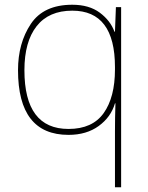

<svg xmlns="http://www.w3.org/2000/svg" viewBox="-20 -558 623 810"><path d="M465 232H491V-528H469L465 -424H463Q446 -471 401 -504.5Q356 -538 285 -538Q164 -538 110 -457Q56 -376 56 -262Q56 11 269 11Q345 11 396.5 -26.5Q448 -64 465 -122H467Q466 -97 465.5 -62Q465 -27 465 -3ZM269 -14Q83 -14 83 -262Q83 -382 134.5 -447.5Q186 -513 285 -513Q465 -513 465 -275V-265Q465 -148 417.5 -81Q370 -14 269 -14Z"/></svg>

Font: Noto Sans UI Thin
Style: Regular
Weight: 250
Designer: Monotype Design Team
Foundry: Monotype Imaging Inc.
Version: Version 1.901